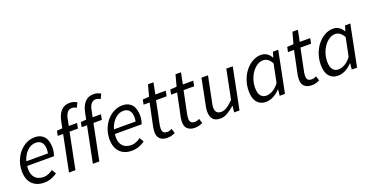

<svg xmlns="http://www.w3.org/2000/svg" viewBox="-29 -1421 4113 2130"><g transform="rotate(-20 2027.5 -356.0)"><path d="M37 -191Q37 -260 60 -316.5Q83 -373 119.5 -413.5Q156 -454 202.5 -476Q249 -498 297 -498Q338 -498 366.5 -484.5Q395 -471 413 -447.5Q431 -424 439 -391.5Q447 -359 447 -322Q447 -293 441 -267Q435 -241 430 -227H114Q107 -180 115 -146.5Q123 -113 141.5 -91Q160 -69 187 -59Q214 -49 246 -49Q275 -49 303.5 -61.5Q332 -74 355 -91L385 -40Q356 -19 316 -3.5Q276 12 228 12Q141 12 89 -40.5Q37 -93 37 -191ZM122 -279H377Q379 -291 380.5 -303Q382 -315 382 -329Q382 -350 377 -369.5Q372 -389 361 -404Q350 -419 332 -428Q314 -437 288 -437Q261 -437 235.5 -426Q210 -415 188 -394Q166 -373 148.5 -344Q131 -315 122 -279Z M546 -424 557 -481 622 -486 638 -567Q653 -641 691.5 -682.5Q730 -724 792 -724Q818 -724 839 -717.5Q860 -711 878 -700L851 -645Q840 -652 827 -657Q814 -662 797 -662Q764 -662 743.5 -637Q723 -612 715 -569L698 -486H796L784 -424H685L600 0H524L609 -424Z M828 -424 839 -481 904 -486 920 -567Q935 -641 973.5 -682.5Q1012 -724 1074 -724Q1100 -724 1121 -717.5Q1142 -711 1160 -700L1133 -645Q1122 -652 1109 -657Q1096 -662 1079 -662Q1046 -662 1025.5 -637Q1005 -612 997 -569L980 -486H1078L1066 -424H967L882 0H806L891 -424Z M1072 -191Q1072 -260 1095 -316.5Q1118 -373 1154.5 -413.5Q1191 -454 1237.5 -476Q1284 -498 1332 -498Q1373 -498 1401.5 -484.5Q1430 -471 1448 -447.5Q1466 -424 1474 -391.5Q1482 -359 1482 -322Q1482 -293 1476 -267Q1470 -241 1465 -227H1149Q1142 -180 1150 -146.5Q1158 -113 1176.5 -91Q1195 -69 1222 -59Q1249 -49 1281 -49Q1310 -49 1338.5 -61.5Q1367 -74 1390 -91L1420 -40Q1391 -19 1351 -3.5Q1311 12 1263 12Q1176 12 1124 -40.5Q1072 -93 1072 -191ZM1157 -279H1412Q1414 -291 1415.5 -303Q1417 -315 1417 -329Q1417 -350 1412 -369.5Q1407 -389 1396 -404Q1385 -419 1367 -428Q1349 -437 1323 -437Q1296 -437 1270.5 -426Q1245 -415 1223 -394Q1201 -373 1183.5 -344Q1166 -315 1157 -279Z M1684 12Q1652 12 1630 3.5Q1608 -5 1594 -19.5Q1580 -34 1574 -53.5Q1568 -73 1568 -96Q1568 -111 1569.5 -123.5Q1571 -136 1573 -150L1630 -424H1559L1570 -481L1646 -486L1682 -620H1747L1720 -486H1843L1831 -424H1706L1649 -146Q1646 -128 1646 -110Q1646 -80 1659.5 -65Q1673 -50 1708 -50Q1722 -50 1735 -55Q1748 -60 1759 -65L1776 -10Q1759 -2 1736 5Q1713 12 1684 12Z M2009 12Q1977 12 1955 3.5Q1933 -5 1919 -19.5Q1905 -34 1899 -53.5Q1893 -73 1893 -96Q1893 -111 1894.5 -123.5Q1896 -136 1898 -150L1955 -424H1884L1895 -481L1971 -486L2007 -620H2072L2045 -486H2168L2156 -424H2031L1974 -146Q1971 -128 1971 -110Q1971 -80 1984.5 -65Q1998 -50 2033 -50Q2047 -50 2060 -55Q2073 -60 2084 -65L2101 -10Q2084 -2 2061 5Q2038 12 2009 12Z M2634 -486 2537 0H2474L2482 -74H2478Q2438 -39 2396.5 -13.5Q2355 12 2310 12Q2248 12 2221.5 -20.5Q2195 -53 2195 -109Q2195 -126 2196.5 -141Q2198 -156 2203 -176L2265 -486H2342L2281 -186Q2277 -166 2275 -154Q2273 -142 2273 -129Q2273 -92 2290 -73Q2307 -54 2345 -54Q2374 -54 2409 -75Q2444 -96 2489 -142L2558 -486Z M2846 12Q2782 12 2744 -33Q2706 -78 2706 -164Q2706 -234 2728 -295Q2750 -356 2787 -401Q2824 -446 2871 -472Q2918 -498 2969 -498Q3008 -498 3038.5 -478Q3069 -458 3086 -425H3090L3109 -486H3171L3074 0H3011L3019 -72H3015Q2980 -34 2936 -11Q2892 12 2846 12ZM2874 -52Q2912 -52 2951.5 -74.5Q2991 -97 3027 -145L3071 -362Q3050 -400 3025 -417Q3000 -434 2972 -434Q2936 -434 2902 -412.5Q2868 -391 2842 -355Q2816 -319 2800.5 -272.5Q2785 -226 2785 -176Q2785 -113 2809 -82.5Q2833 -52 2874 -52Z M3389 12Q3357 12 3335 3.5Q3313 -5 3299 -19.5Q3285 -34 3279 -53.5Q3273 -73 3273 -96Q3273 -111 3274.5 -123.5Q3276 -136 3278 -150L3335 -424H3264L3275 -481L3351 -486L3387 -620H3452L3425 -486H3548L3536 -424H3411L3354 -146Q3351 -128 3351 -110Q3351 -80 3364.5 -65Q3378 -50 3413 -50Q3427 -50 3440 -55Q3453 -60 3464 -65L3481 -10Q3464 -2 3441 5Q3418 12 3389 12Z M3697 12Q3633 12 3595 -33Q3557 -78 3557 -164Q3557 -234 3579 -295Q3601 -356 3638 -401Q3675 -446 3722 -472Q3769 -498 3820 -498Q3859 -498 3889.5 -478Q3920 -458 3937 -425H3941L3960 -486H4022L3925 0H3862L3870 -72H3866Q3831 -34 3787 -11Q3743 12 3697 12ZM3725 -52Q3763 -52 3802.5 -74.5Q3842 -97 3878 -145L3922 -362Q3901 -400 3876 -417Q3851 -434 3823 -434Q3787 -434 3753 -412.5Q3719 -391 3693 -355Q3667 -319 3651.5 -272.5Q3636 -226 3636 -176Q3636 -113 3660 -82.5Q3684 -52 3725 -52Z"/></g></svg>

Font: TypoPRO Source Sans Pro
Style: Italic
Weight: 400
Italic angle: -11°
Designer: Paul D. Hunt
Foundry: Adobe Systems Incorporated
Version: Version 1.075;PS 2.000;hotconv 1.0.86;makeotf.lib2.5.63406